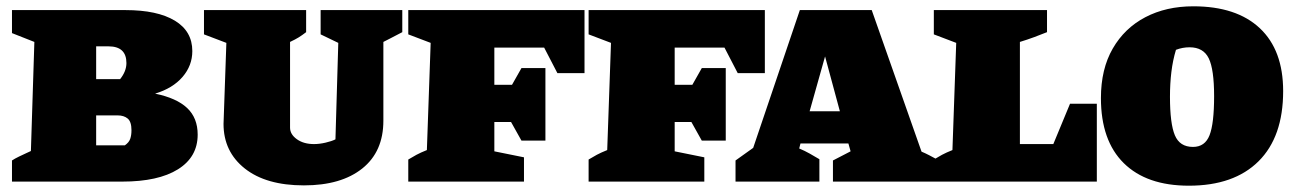

<svg xmlns="http://www.w3.org/2000/svg" viewBox="-20 -576 4109 609"><path d="M472 -279Q540 -265 573.5 -233.5Q607 -202 607 -149Q607 -78 544.5 -39Q482 0 368 0H18V-67Q27 -73 40.5 -79.5Q54 -86 65 -91Q76 -96 78 -97L89 -443L18 -471V-544H378Q479 -544 534.5 -510.5Q590 -477 590 -414Q590 -368 559 -332Q528 -296 472 -279ZM324 -429H285V-325H361Q381 -350 381 -376Q381 -429 324 -429ZM353 -210H285V-115H376Q389 -124 393 -135.5Q397 -147 397 -163Q397 -190 385 -200Q373 -210 353 -210Z M944 12Q824 12 756.5 -41.5Q689 -95 689 -183L698 -440L627 -467V-544H951V-474Q938 -464 927.5 -457.5Q917 -451 900 -443V-171Q900 -150 921.5 -134.5Q943 -119 976 -119Q993 -119 1012.5 -123.5Q1032 -128 1044 -134L1053 -440L997 -467V-544H1256V-474Q1237 -464 1217.5 -454Q1198 -444 1196 -443V-193Q1196 -95 1129 -41.5Q1062 12 944 12Z M1834 -544V-344H1748L1706 -425H1548V-307H1604L1634 -360H1710V-130H1634L1601 -189H1548V-96L1642 -77V0H1275V-70Q1288 -78 1301 -85Q1314 -92 1334 -100L1346 -440L1275 -467V-544Z M2406 -544V-344H2320L2278 -425H2120V-307H2176L2206 -360H2282V-130H2206L2173 -189H2120V-96L2214 -77V0H1847V-70Q1860 -78 1873 -85Q1886 -92 1906 -100L1918 -440L1847 -467V-544Z M2903 -95Q2915 -90 2927.5 -83.5Q2940 -77 2951 -71V0H2622V-67L2678 -96L2671 -121H2519L2515 -105Q2532 -98 2548 -89Q2564 -80 2579 -71V0H2313V-67L2369 -107L2517 -544H2745ZM2548 -223H2644L2597 -397Z M3374 -247H3459V0H2942V-70Q2955 -78 2968 -85Q2981 -92 3001 -100L3013 -440L2942 -467V-544H3301V-474Q3284 -467 3261 -458.5Q3238 -450 3215 -443V-119H3321Z M3751 13Q3617 13 3544.5 -58.5Q3472 -130 3472 -265Q3472 -357 3509.5 -422Q3547 -487 3613 -521.5Q3679 -556 3765 -556Q3902 -556 3976 -486.5Q4050 -417 4050 -287Q4050 -142 3972 -64.5Q3894 13 3751 13ZM3764 -110Q3802 -110 3816.5 -147Q3831 -184 3831 -271Q3831 -356 3814 -391Q3797 -426 3753 -426Q3731 -426 3710 -418Q3700 -385 3695.5 -348Q3691 -311 3691 -269Q3691 -184 3706.5 -147Q3722 -110 3764 -110Z"/></svg>

Font: Piazzolla SC Black
Style: Regular
Weight: 900
Designer: Juan Pablo del Peral
Foundry: Huerta Tipografica
Version: Version 1.330